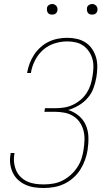

<svg xmlns="http://www.w3.org/2000/svg" viewBox="-20 -932 540 960"><path d="M198 8Q174 8 151 4.5Q128 1 107 -8.5Q86 -18 69.5 -33.5Q53 -49 43.5 -69.5Q34 -90 31 -113.5Q28 -137 33 -162V-167H52V-162Q48 -141 50.5 -119.5Q53 -98 61 -79.5Q69 -61 83.5 -47Q98 -33 116.5 -24.5Q135 -16 156 -13Q177 -10 198 -10Q222 -10 246 -14Q270 -18 292 -29Q314 -40 333 -57Q352 -74 366 -95Q380 -116 387.5 -139Q395 -162 398 -185Q402 -210 402.5 -234Q403 -258 397 -280.5Q391 -303 378 -321.5Q365 -340 345.5 -352Q326 -364 302.5 -368.5Q279 -373 255 -373H202L205 -391H258Q279 -391 301 -394.5Q323 -398 343.5 -407.5Q364 -417 382 -432Q400 -447 412.5 -466Q425 -485 432 -506Q439 -527 442 -548Q446 -570 447 -592.5Q448 -615 442.5 -635.5Q437 -656 425.5 -673.5Q414 -691 397.5 -703Q381 -715 360 -720Q339 -725 316 -725Q285 -725 253 -715Q221 -705 196 -683Q171 -661 155.5 -631Q140 -601 135 -570V-567H116V-570Q120 -593 128.5 -615.5Q137 -638 150.5 -658.5Q164 -679 183 -696Q202 -713 224 -723.5Q246 -734 269.5 -738.5Q293 -743 316 -743Q341 -743 365 -737.5Q389 -732 408.5 -719Q428 -706 441 -686.5Q454 -667 460.5 -644Q467 -621 466.5 -596Q466 -571 462 -546Q457 -518 447.5 -491.5Q438 -465 418.5 -442.5Q399 -420 373.5 -405Q348 -390 321 -382Q350 -373 373.5 -353.5Q397 -334 409 -306.5Q421 -279 422 -247Q423 -215 418 -183V-182Q414 -157 405 -132Q396 -107 381.5 -84Q367 -61 346 -42.5Q325 -24 300.5 -12.5Q276 -1 250 3.5Q224 8 198 8ZM440 -859Q434 -859 428.5 -861Q423 -863 419.5 -868Q416 -873 415 -879Q414 -885 415 -891Q415 -896 417.5 -900Q420 -904 424 -906.5Q428 -909 432 -910.5Q436 -912 441 -912Q447 -912 452.5 -909.5Q458 -907 462 -902Q466 -897 467 -891Q468 -885 467 -879Q466 -874 463.5 -870Q461 -866 457.5 -863.5Q454 -861 449.5 -860Q445 -859 440 -859ZM240 -859Q234 -859 228.5 -861Q223 -863 219.5 -868Q216 -873 215 -879Q214 -885 215 -891Q215 -896 217.5 -900Q220 -904 224 -906.5Q228 -909 232 -910.5Q236 -912 241 -912Q247 -912 252.5 -909.5Q258 -907 262 -902Q266 -897 267 -891Q268 -885 267 -879Q266 -874 263.5 -870Q261 -866 257.5 -863.5Q254 -861 249.5 -860Q245 -859 240 -859Z"/></svg>

Font: Iosevka SS18 Thin
Style: Italic
Weight: 100
Italic angle: -9°
Monospace: yes
Designer: Belleve Invis
Foundry: Belleve Invis
Version: Version 25.1.1; ttfautohint (v1.8.4)